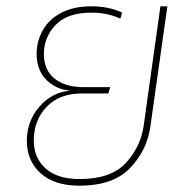

<svg xmlns="http://www.w3.org/2000/svg" viewBox="-20 -579 620 608"><path d="M510 -559 456 -177Q445 -102 391.5 -46.5Q338 9 232 9Q152 9 108.5 -30.5Q65 -70 65 -133Q65 -195 104.5 -241Q144 -287 203 -292Q159 -295 127.5 -325.5Q96 -356 96 -409Q96 -448 115 -482.5Q134 -517 173 -538Q212 -559 269 -559Q325 -559 367 -539L361 -520Q320 -539 270 -539Q193 -539 156 -500Q119 -461 119 -408Q119 -357 153 -330Q187 -303 244 -303H329L323 -283H239Q168 -283 127.5 -240.5Q87 -198 87 -134Q87 -79 124.5 -45.5Q162 -12 232 -12Q331 -12 378 -62.5Q425 -113 435 -181L488 -559Z"/></svg>

Font: FiraGO Thin
Style: Italic
Weight: 100
Italic angle: -8°
Designer: bBox Type GmbH
Foundry: bBox Type GmbH
Version: Version 1.001